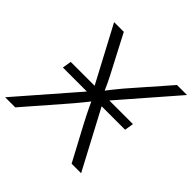

<svg xmlns="http://www.w3.org/2000/svg" viewBox="-206 -901 1073 1073"><g transform="rotate(45 331.0 -364.0)"><path d="M86.9 -345.7 95.7 -398.9H587.4L578.6 -345.7ZM-23.9 0 320.8 -396.5 312.5 -346.2 109.9 -727.5H186.5L280.3 -547.9Q293.9 -522.5 305.2 -500.2Q316.4 -478 326.9 -456.1Q337.4 -434.1 348.1 -408.7H335Q354 -433.6 371.8 -455.8Q389.6 -478 408.4 -500.5Q427.2 -522.9 449.7 -547.9L606.9 -727.5H686L356.9 -348.6L365.2 -398.4L576.7 0H501.5L392.1 -205.1Q379.9 -228.5 369.1 -249.5Q358.4 -270.5 348.4 -291.7Q338.4 -313 327.6 -336.9H343.8Q325.2 -313.5 307.9 -292Q290.5 -270.5 272.7 -249.5Q254.9 -228.5 234.4 -205.1L56.2 0Z"/></g></svg>

Font: Inter 24pt Light
Style: Italic
Weight: 300
Italic angle: -9.3988°
Designer: Rasmus Andersson
Foundry: rsms
Version: Version 4.001;git-66647c0bb